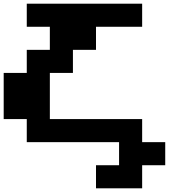

<svg xmlns="http://www.w3.org/2000/svg" viewBox="-20 -1020 1040 1040"><path d="M125 -937.5V-1000H437.5H750V-937.5V-875H625H500V-812.5V-750H437.5H375V-687.5V-625H312.5H250V-500V-375H500H750V-312.5V-250H812.5H875V-187.5V-125H812.5H750V-62.5V0H625H500V-62.5V-125H562.5H625V-187.5V-250H375H125V-312.5V-375H62.5H0V-500V-625H62.5H125V-687.5V-750H187.5H250V-812.5V-875H187.5H125Z"/></svg>

Font: Press Start 2P
Style: Regular
Weight: 500
Monospace: yes
Version: Version 2.14